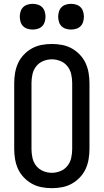

<svg xmlns="http://www.w3.org/2000/svg" viewBox="-20 -972 540 1000"><path d="M250 8Q223 8 196.5 3Q170 -2 146.5 -15Q123 -28 104 -48Q85 -68 74 -92Q63 -116 58.5 -143Q54 -170 54 -196V-539Q54 -565 58.5 -592Q63 -619 74 -643Q85 -667 104 -687Q123 -707 146.5 -720Q170 -733 196.5 -738Q223 -743 250 -743Q277 -743 303.5 -738Q330 -733 353.5 -720Q377 -707 396 -687Q415 -667 426 -643Q437 -619 441.5 -592Q446 -565 446 -539V-196Q446 -170 441.5 -143Q437 -116 426 -92Q415 -68 396 -48Q377 -28 353.5 -15Q330 -2 303.5 3Q277 8 250 8ZM250 -72Q273 -72 295 -81Q317 -90 331.5 -108.5Q346 -127 351 -150Q356 -173 356 -196V-539Q356 -562 351 -585Q346 -608 331.5 -626.5Q317 -645 295 -654Q273 -663 250 -663Q227 -663 205 -654Q183 -645 168.5 -626.5Q154 -608 149 -585Q144 -562 144 -539V-196Q144 -173 149 -150Q154 -127 168.5 -108.5Q183 -90 205 -81Q227 -72 250 -72ZM350 -818Q337 -818 323.5 -822Q310 -826 300.5 -835.5Q291 -845 287 -858.5Q283 -872 283 -885Q283 -898 287 -911.5Q291 -925 300.5 -934.5Q310 -944 323.5 -948Q337 -952 350 -952Q363 -952 376.5 -948Q390 -944 399.5 -934.5Q409 -925 413 -911.5Q417 -898 417 -885Q417 -872 413 -858.5Q409 -845 399.5 -835.5Q390 -826 376.5 -822Q363 -818 350 -818ZM150 -818Q137 -818 123.5 -822Q110 -826 100.5 -835.5Q91 -845 87 -858.5Q83 -872 83 -885Q83 -898 87 -911.5Q91 -925 100.5 -934.5Q110 -944 123.5 -948Q137 -952 150 -952Q163 -952 176.5 -948Q190 -944 199.5 -934.5Q209 -925 213 -911.5Q217 -898 217 -885Q217 -872 213 -858.5Q209 -845 199.5 -835.5Q190 -826 176.5 -822Q163 -818 150 -818Z"/></svg>

Font: Iosevka Fixed Medium
Style: Regular
Weight: 500
Monospace: yes
Designer: Belleve Invis
Foundry: Belleve Invis
Version: Version 32.3.0